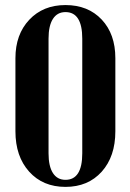

<svg xmlns="http://www.w3.org/2000/svg" viewBox="-20 -729 515 759"><path d="M41 -210V-499Q41 -592.8 95.7 -650.9Q150.4 -709 238.8 -709Q328.1 -709 382.1 -651.6Q436 -594.2 436 -499V-210Q436 -110.4 382.1 -50.3Q328.1 9.8 238.8 9.8Q149.4 9.8 95.2 -50.5Q41 -110.8 41 -210ZM171.9 -576.2V-123Q171.9 -71.8 189.2 -44.9Q206.5 -18.1 238.8 -18.1Q305.2 -18.1 305.2 -123V-576.2Q305.2 -681.2 238.8 -681.2Q206.5 -681.2 189.2 -654.3Q171.9 -627.4 171.9 -576.2Z"/></svg>

Font: Moniqa Black Heading
Style: Regular
Weight: 900
Designer: Rajesh Rajput
Foundry: Rajesh Rajput
Version: Version 1.000